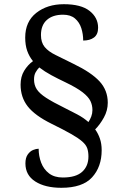

<svg xmlns="http://www.w3.org/2000/svg" viewBox="-20 -780 584 914"><path d="M272 114Q195 114 148 84Q101 54 101 -2Q101 -29 112 -44.5Q123 -60 137.5 -66Q152 -72 164 -72Q164 -37 176 -5.5Q188 26 213.5 45.5Q239 65 279 65Q341 65 371 38Q401 11 401 -35Q401 -57 395.5 -73.5Q390 -90 372 -106Q354 -122 319 -142Q284 -162 225 -191Q146 -230 112 -273.5Q78 -317 78 -377Q78 -415 95 -443Q112 -471 137 -489Q119 -511 109.5 -538Q100 -565 100 -601Q100 -677 152.5 -718.5Q205 -760 284 -760Q366 -760 406.5 -728Q447 -696 447 -648Q447 -616 427.5 -601.5Q408 -587 376 -587Q376 -618 367 -646Q358 -674 337 -692Q316 -710 280 -710Q231 -710 203 -685Q175 -660 175 -613Q175 -578 192.5 -556.5Q210 -535 245 -518Q280 -501 330 -476Q415 -435 454 -392.5Q493 -350 493 -291Q493 -254 474.5 -220.5Q456 -187 433 -164Q447 -145 455.5 -120.5Q464 -96 464 -65Q464 14 418.5 64Q373 114 272 114ZM401 -199Q409 -211 414.5 -225.5Q420 -240 420 -256Q420 -279 410.5 -299Q401 -319 373.5 -340.5Q346 -362 292 -388Q256 -405 224.5 -422Q193 -439 167 -459Q157 -449 149.5 -435.5Q142 -422 142 -402Q142 -375 155 -355Q168 -335 199.5 -314.5Q231 -294 288 -266Q318 -251 347.5 -235.5Q377 -220 401 -199Z"/></svg>

Font: Noto Serif Khitan Small Script
Style: Regular
Weight: 400
Designer: LIU Zhao, ZHANG Congyu, Kushim JIANG
Foundry: Guyu Beijing Co. Ltd.
Version: Version 1.000; ttfautohint (v1.8.4.7-5d5b)